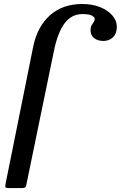

<svg xmlns="http://www.w3.org/2000/svg" viewBox="-20 -812 618 982"><path d="M8 130.5 149.5 -572Q170.5 -676 235.5 -733.8Q300.5 -791.5 400.5 -791.5Q453 -791.5 492.8 -775.2Q532.5 -759 555 -732.5Q577.5 -706 577.5 -675.5Q577.5 -640 557.8 -621.2Q538 -602.5 508.5 -602.5Q480 -602.5 461.5 -617.2Q443 -632 443 -656.5Q443 -673 448.2 -682.2Q453.5 -691.5 459 -698.8Q464.5 -706 464.5 -715.5Q464.5 -724 450.5 -732Q436.5 -740 401.5 -740Q346 -740 310.5 -693Q275 -646 255.5 -550L114.5 134Q112.5 144.5 107.8 147.2Q103 150 90 150H25Q10.5 150 8.2 145.8Q6 141.5 8 130.5Z"/></svg>

Font: Besley* Medium
Style: Italic
Weight: 500
Italic angle: -13°
Designer: Owen Earl
Foundry: indestructible type*
Version: Version 3.000; ttfautohint (v1.8.3)